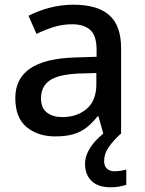

<svg xmlns="http://www.w3.org/2000/svg" viewBox="-20 -569 614 815"><path d="M292 -549Q394 -549 444 -504.5Q494 -460 494 -365V0H419L398 -75H394Q371 -46 346.5 -27Q322 -8 290.5 1Q259 10 214 10Q141 10 93 -29.5Q45 -69 45 -153Q45 -235 107.5 -278Q170 -321 298 -325L390 -328V-358Q390 -418 363 -442Q336 -466 287 -466Q245 -466 207 -454Q169 -442 135 -425L101 -502Q139 -522 188.5 -535.5Q238 -549 292 -549ZM317 -257Q225 -253 189.5 -226.5Q154 -200 154 -152Q154 -110 179.5 -91Q205 -72 244 -72Q307 -72 348 -107Q389 -142 389 -212V-259ZM422 115Q422 136 434 147Q446 158 465 158Q482 158 494.5 155.5Q507 153 516 151V216Q501 220 486 223Q471 226 450 226Q396 226 368.5 199Q341 172 341 127Q341 98 355.5 71Q370 44 392.5 21.5Q415 -1 438 -16L491 0Q457 32 439.5 58.5Q422 85 422 115Z"/></svg>

Font: Noto Sans Cham Medium
Style: Regular
Weight: 500
Version: Version 2.002